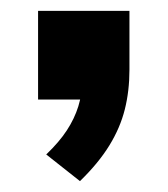

<svg xmlns="http://www.w3.org/2000/svg" viewBox="-20 -183 308 353"><path d="M127 150 65 101Q89 78 103 56.5Q117 35 124 12.5Q131 -10 131 -34L164 0H50V-163H218V-55Q218 -16 209.5 18Q201 52 181 84.5Q161 117 127 150Z"/></svg>

Font: Nunito Sans 11pt ExtraBold
Style: Regular
Weight: 800
Version: Version 3.101;gftools[0.9.27]